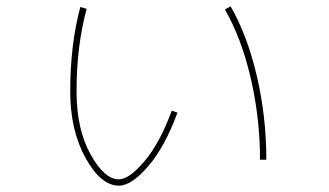

<svg xmlns="http://www.w3.org/2000/svg" viewBox="-20 -561 1040 607"><path d="M691 -531 709 -541Q762 -449 792 -320.5Q822 -192 822 -56H802Q802 -188 772.5 -314.5Q743 -441 691 -531ZM202 -272Q202 -421 234 -539L254 -533Q222 -416 222 -272Q222 -153 266 -73.5Q310 6 356 6Q388 6 436.5 -51Q485 -108 523 -211L541 -205Q502 -98 449 -36Q396 26 356 26Q299 26 250.5 -61.5Q202 -149 202 -272Z"/></svg>

Font: Mplus 1p Thin
Style: Regular
Weight: 250
Version: Version 1.061